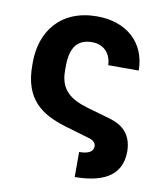

<svg xmlns="http://www.w3.org/2000/svg" viewBox="-83 -606 741 869"><g transform="rotate(10 288.0 -171.0)"><path d="M42.3 -282.7V-269.5C41.9 -110.1 129.3 -57.5 231.5 -24.9L346.9 9.2C371.1 14.9 383.5 26.3 383.9 43.3C383.5 68.9 359.4 80.3 319.2 80.3V195.3C433.6 194.6 532.7 161.6 533.4 41.5C532.7 -36.6 491.5 -73.2 433.2 -91.6L323.9 -122.9C247.2 -145.6 191.8 -179.3 192.5 -272V-285.2C191.8 -359.4 210.6 -419.4 291.5 -419.4C349.4 -419.4 378.9 -377.8 381 -329.5H521C519.9 -459.2 427.6 -538.4 294 -538.4C125.4 -538.4 41.9 -424 42.3 -282.7Z"/></g></svg>

Font: Inter-Hewn
Style: Bold
Weight: 700
Designer: Rasmus Andersson
Foundry: rsms
Version: Version 3.012;git-f93a4a705